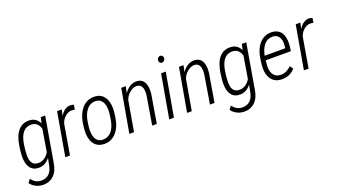

<svg xmlns="http://www.w3.org/2000/svg" viewBox="-71 -1287 3669 2090"><g transform="rotate(-20 1763.5 -242.0)"><path d="M104.5 -283.7 97.2 -226.1Q93.3 -189.5 93.3 -164.1Q93.3 -154.8 93.8 -147Q98.6 -42 181.2 -41Q183.1 -41 184.6 -41Q260.3 -41 308.6 -119.1L351.1 -376Q329.1 -457.5 253.9 -460.4Q251 -460.4 248.5 -460.9Q191.4 -460.9 155.8 -418.5Q118.2 -374.5 104.5 -283.7ZM116.2 -455.1Q163.6 -511.2 240.2 -511.2Q243.2 -511.2 246.6 -511.2Q288.1 -509.8 318.4 -489.3Q346.7 -469.7 362.3 -434.6L377.9 -501L378.4 -502H379.4H427.2H428.7V-500.5L340.8 10.7Q327.6 104 276.9 153.3Q228 200.7 152.3 200.7Q148.9 200.7 145.5 200.2Q106 199.2 67.9 179.7Q48.8 169.9 33.7 157Q18.6 144 7.3 127.9L6.3 127L7.3 126.5L35.6 89.8L36.6 88.9L37.6 89.8Q80.6 147.9 144.5 149.9Q147.5 149.9 150.4 149.9Q206.1 149.9 239.7 116.7Q275.4 81.5 286.1 13.2L300.3 -58.1Q247.1 9.8 171.9 9.8Q169.9 9.8 168 9.8Q104 8.8 70.3 -39.1Q39.6 -83 39.6 -163.6Q39.6 -170.4 40 -177.2Q40.5 -215.3 50.3 -280.8Q67.4 -397 116.2 -455.1Z M643.1 -425.3Q606.4 -394 592.8 -346.2L534.2 -1L533.7 0H532.7H481H479.5L480 -1.5L566.9 -501L567.4 -502H568.4H619.1H620.6L620.1 -500L606 -433.6Q654.8 -512.7 723.1 -512.7Q725.6 -512.7 728.5 -512.7Q739.3 -512.2 761.2 -505.4H762.7L762.2 -503.9L754.9 -453.1V-451.7H753.4Q732.4 -455.6 722.2 -455.6Q721.2 -455.6 719.7 -455.6Q678.7 -455.6 643.1 -425.3Z M838.9 -270 831.5 -210.9 830.6 -184.6Q830.6 -181.2 830.6 -177.7Q830.6 -114.7 854.5 -78.6Q879.9 -41 928.7 -39.6Q931.6 -39.6 934.6 -39.6Q991.2 -39.6 1029.8 -83Q1070.8 -128.9 1085.4 -218.3L1093.8 -277.3L1096.2 -316.4Q1096.2 -319.8 1096.2 -323.2Q1096.2 -385.3 1072.3 -421.9Q1046.9 -460.4 998 -461.9Q995.6 -461.9 992.7 -461.9Q934.1 -461.9 893.6 -413.1Q851.1 -361.3 838.9 -270ZM898.9 -484.9Q941.4 -511.7 996.6 -511.7Q999.5 -511.7 1002 -511.7Q1071.3 -509.8 1109.9 -461.4Q1147.9 -413.1 1149.9 -330.6Q1149.9 -327.1 1149.9 -323.2Q1149.9 -282.7 1140.6 -222.2Q1124 -111.8 1067.4 -49.8Q1012.7 10.3 931.2 9.8Q928.2 9.8 924.8 9.8Q860.8 7.8 822.3 -33.7Q784.2 -75.2 777.3 -152.3L776.4 -170.9Q776.4 -175.3 776.4 -180.2Q776.4 -216.8 785.6 -279.8Q796.4 -351.1 825.7 -403.8Q854.5 -456.5 898.9 -484.9Z M1391.1 -429.7Q1351.1 -395.5 1336.4 -350.1L1275.9 0H1221.7L1310.1 -502H1362.8L1347.2 -427.2Q1407.7 -511.7 1486.3 -511.7Q1487.8 -511.7 1488.8 -511.7Q1584.5 -509.8 1595.7 -395L1597.2 -368.2L1594.2 -326.2L1539.6 0H1486.3L1540.5 -329.1L1543 -358.9Q1543 -363.3 1543 -367.2Q1543 -460.9 1472.2 -462.9Q1471.2 -462.9 1470.2 -462.9Q1430.2 -462.9 1391.1 -429.7Z M1821.8 -606Q1789.1 -611.8 1789.1 -642.1Q1789.1 -643.6 1789.1 -645.5Q1791.5 -677.2 1825.7 -685.1H1826.2Q1858.9 -679.2 1859.4 -649.9Q1859.4 -647.5 1858.9 -645Q1856.9 -614.3 1822.3 -606H1821.8ZM1738.3 0H1736.8H1685.5H1684.1V-1.5L1771.5 -501V-502H1772.5H1824.2H1825.7V-500.5L1738.3 -1Z M2060.1 -429.7Q2020 -395.5 2005.4 -350.1L1944.8 0H1890.6L1979 -502H2031.7L2016.1 -427.2Q2076.7 -511.7 2155.3 -511.7Q2156.7 -511.7 2157.7 -511.7Q2253.4 -509.8 2264.6 -395L2266.1 -368.2L2263.2 -326.2L2208.5 0H2155.3L2209.5 -329.1L2211.9 -358.9Q2211.9 -363.3 2211.9 -367.2Q2211.9 -460.9 2141.1 -462.9Q2140.1 -462.9 2139.2 -462.9Q2099.1 -462.9 2060.1 -429.7Z M2434.1 -283.7 2426.8 -226.1Q2422.9 -189.5 2422.9 -164.1Q2422.9 -154.8 2423.3 -147Q2428.2 -42 2510.7 -41Q2512.7 -41 2514.2 -41Q2589.8 -41 2638.2 -119.1L2680.7 -376Q2658.7 -457.5 2583.5 -460.4Q2580.6 -460.4 2578.1 -460.9Q2521 -460.9 2485.4 -418.5Q2447.8 -374.5 2434.1 -283.7ZM2445.8 -455.1Q2493.2 -511.2 2569.8 -511.2Q2572.8 -511.2 2576.2 -511.2Q2617.7 -509.8 2647.9 -489.3Q2676.3 -469.7 2691.9 -434.6L2707.5 -501L2708 -502H2709H2756.8H2758.3V-500.5L2670.4 10.7Q2657.2 104 2606.4 153.3Q2557.6 200.7 2481.9 200.7Q2478.5 200.7 2475.1 200.2Q2435.5 199.2 2397.5 179.7Q2378.4 169.9 2363.3 157Q2348.1 144 2336.9 127.9L2335.9 127L2336.9 126.5L2365.2 89.8L2366.2 88.9L2367.2 89.8Q2410.2 147.9 2474.1 149.9Q2477.1 149.9 2480 149.9Q2535.6 149.9 2569.3 116.7Q2605 81.5 2615.7 13.2L2629.9 -58.1Q2576.7 9.8 2501.5 9.8Q2499.5 9.8 2497.6 9.8Q2433.6 8.8 2399.9 -39.1Q2369.1 -83 2369.1 -163.6Q2369.1 -170.4 2369.6 -177.2Q2370.1 -215.3 2379.9 -280.8Q2397 -397 2445.8 -455.1Z M3113.8 -433.6Q3091.3 -460.4 3051.3 -461.9Q3048.3 -461.9 3045.4 -461.9Q2991.2 -461.9 2953.6 -422.9Q2915 -381.8 2896.5 -295.9H3134.8L3137.2 -308.6Q3139.6 -326.2 3139.2 -344.7Q3139.2 -352.5 3139.2 -360.8Q3136.7 -406.7 3113.8 -433.6ZM3140.1 -56.6Q3083 9.3 2989.7 9.3Q2987.3 9.3 2984.4 9.3Q2901.9 7.8 2861.8 -54.2Q2830.6 -102.1 2830.6 -174.3Q2830.6 -195.3 2833.5 -218.3L2838.9 -264.6Q2853.5 -382.3 2910.2 -447.8Q2965.3 -511.2 3048.8 -511.2Q3051.8 -511.2 3054.7 -511.2Q3116.7 -509.3 3151.9 -471.2Q3186 -433.1 3190.4 -366.7Q3191.4 -353.5 3191.4 -340.8Q3191.4 -314.9 3188 -290L3182.1 -246.1V-245.1H3180.7H2892.1L2887.7 -217.3Q2884.8 -196.8 2884.8 -176.3Q2884.8 -167 2885.3 -157.2Q2887.7 -104.5 2914.6 -73.2Q2941.4 -42 2988.8 -40.5Q2991.2 -40.5 2993.2 -40.5Q3028.3 -40.5 3056.6 -54.2Q3086.9 -68.8 3113.8 -93.8L3114.7 -94.7L3115.7 -93.3L3140.1 -58.6L3140.6 -57.6Z M3407.2 -425.3Q3370.6 -394 3356.9 -346.2L3298.3 -1L3297.9 0H3296.9H3245.1H3243.7L3244.1 -1.5L3331.1 -501L3331.5 -502H3332.5H3383.3H3384.8L3384.3 -500L3370.1 -433.6Q3418.9 -512.7 3487.3 -512.7Q3489.7 -512.7 3492.7 -512.7Q3503.4 -512.2 3525.4 -505.4H3526.9L3526.4 -503.9L3519 -453.1V-451.7H3517.6Q3496.6 -455.6 3486.3 -455.6Q3485.4 -455.6 3483.9 -455.6Q3442.9 -455.6 3407.2 -425.3Z"/></g></svg>

Font: MAUL Condensed Light Italic
Style: Light Italic
Weight: 300
Italic angle: -12°
Designer: MAUL
Version: Version 1.0; 2020; ttfautohint (v1.8.3)